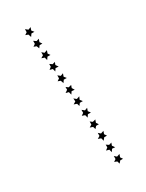

<svg xmlns="http://www.w3.org/2000/svg" viewBox="-112 -609 511 670"><g transform="rotate(-20 144.0 -274.0)"><path d="M215 3 210 -7 199 -9 207 -17 205 -29 215 -23 226 -29 224 -17 232 -9 221 -7ZM203 -44 198 -55 186 -56 194 -65 192 -76 203 -71 213 -76 211 -65 220 -56 208 -55ZM190 -91 185 -102 173 -104 182 -112 180 -124 190 -118 201 -124 199 -112 207 -104 196 -102ZM177 -139 172 -149 160 -151 169 -159 167 -171 177 -166 188 -171 186 -159 194 -151 183 -149ZM165 -186 160 -197 148 -199 156 -207 154 -219 165 -213 175 -219 173 -207 182 -199 170 -197ZM152 -234 147 -244 135 -246 144 -254 141 -266 152 -260 163 -266 160 -254 169 -246 157 -244ZM139 -281 134 -292 122 -293 131 -302 129 -313 139 -308 150 -313 148 -302 156 -293 144 -292ZM127 -328 121 -339 110 -341 118 -349 116 -361 127 -355 137 -361 135 -349 144 -341 132 -339ZM114 -376 109 -387 97 -388 105 -397 103 -408 114 -403 124 -408 122 -397 131 -388 119 -387ZM101 -423 96 -434 84 -436 93 -444 91 -456 101 -450 112 -456 110 -444 118 -436 106 -434ZM89 -471 83 -481 72 -483 80 -491 78 -503 89 -498 99 -503 97 -491 105 -483 94 -481ZM76 -518 70 -529 59 -531 67 -539 65 -551 76 -545 86 -551 84 -539 93 -531 81 -529Z"/></g></svg>

Font: Santa christmas start
Style: Regular
Weight: 400
Designer: MUHAMMAD YONI
Version: Version 001.000